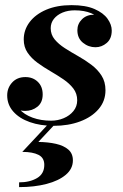

<svg xmlns="http://www.w3.org/2000/svg" viewBox="-20 -492 490 766"><path d="M194.3 10Q141 10 99.1 -4.8Q57.2 -19.5 33 -46.9Q8.7 -74.3 8.7 -111.3Q8.7 -141.3 28.5 -162.9Q48.3 -184.5 81.3 -184.5Q111.3 -184.5 130.8 -165.6Q150.3 -146.8 150.3 -115.3Q150.3 -83 129.3 -66.2Q108.3 -49.5 80 -49.5Q60.8 -49.5 44.6 -57.6Q28.5 -65.7 19.1 -79.7Q9.7 -93.8 9.7 -111.3H36.7Q36.7 -80 56.6 -57.4Q76.5 -34.8 110 -22.6Q143.5 -10.5 183.8 -10.5Q210.5 -10.5 234.2 -20.5Q258 -30.5 273 -48.9Q288 -67.3 288 -92Q288 -118.7 272.6 -138.9Q257.2 -159 233 -175.5Q208.7 -192 181.4 -207.9Q154 -223.7 129.7 -241.5Q105.5 -259.2 90.1 -281.7Q74.7 -304.2 74.7 -334.5Q74.7 -372.7 98.2 -403.9Q121.8 -435 164.6 -453.3Q207.5 -471.5 265.3 -471.5Q321.8 -471.5 357.1 -456Q392.5 -440.5 409.1 -417.1Q425.8 -393.7 425.8 -370.2Q425.8 -337.7 405.8 -320.6Q385.8 -303.5 360.8 -303.5Q333 -303.5 310.9 -321.5Q288.7 -339.5 288.7 -371.5Q288.7 -397 307.3 -415.3Q325.8 -433.5 355.8 -433.5Q382.5 -433.5 403.6 -416Q424.8 -398.5 424.8 -370.2H401.3Q401.3 -390.5 386.5 -409Q371.8 -427.5 344.1 -439.1Q316.5 -450.8 277.8 -450.8Q251 -450.8 229.4 -441.8Q207.8 -432.7 195 -416.7Q182.3 -400.7 182.3 -379.5Q182.3 -354 198 -334.9Q213.8 -315.8 238.6 -299.9Q263.5 -284 291.5 -268.2Q319.5 -252.5 344.4 -233.7Q369.3 -215 385 -190.5Q400.8 -166 400.8 -132Q400.8 -88.8 373.5 -56.9Q346.3 -25 299.5 -7.5Q252.8 10 194.3 10ZM56.2 254.5V235.5Q98.7 235.5 127.7 218.5Q156.7 201.5 156.7 165.7Q156.7 137.5 133.6 125.8Q110.5 114 69 114L179.8 -4.7H207L133 74.3Q172.3 74.8 203.4 81.9Q234.5 89 252.6 104.7Q270.8 120.5 270.8 147.7Q270.8 181.5 242.4 205.4Q214 229.3 165.5 241.9Q117 254.5 56.2 254.5Z"/></svg>

Font: Bodoni Moda
Style: Italic
Weight: 400
Italic angle: -13°
Designer: Owen Earl
Foundry: indestructible type
Version: Version 2.005